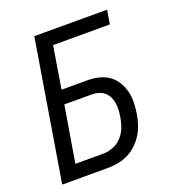

<svg xmlns="http://www.w3.org/2000/svg" viewBox="-133 -841 866 947"><g transform="rotate(-20 300.0 -367.5)"><path d="M32 0 153 -735H535L523 -662H225L189 -441H323Q353 -441 382 -434.5Q411 -428 434 -412.5Q457 -397 472.5 -373Q488 -349 495.5 -321Q503 -293 502.5 -263Q502 -233 497 -202Q493 -176 484.5 -149.5Q476 -123 461 -99Q446 -75 425 -55Q404 -35 378.5 -22.5Q353 -10 326 -5Q299 0 273 0ZM128 -74H273Q299 -74 325.5 -84Q352 -94 371.5 -115Q391 -136 401 -162Q411 -188 415 -214Q418 -233 419 -251Q420 -269 417.5 -286.5Q415 -304 407.5 -319.5Q400 -335 387.5 -346Q375 -357 358 -362.5Q341 -368 323 -368H177Z"/></g></svg>

Font: Iosevka Aile Oblique
Style: Regular
Weight: 400
Italic angle: -9°
Designer: Belleve Invis
Foundry: Belleve Invis
Version: Version 31.1.0; ttfautohint (v1.8.4)